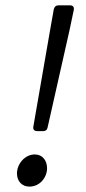

<svg xmlns="http://www.w3.org/2000/svg" viewBox="-20 -691 322 723"><path d="M168.9 -579.1 105.5 -213.9C103.5 -203.1 109.4 -197.3 120.1 -197.3H142.6C151.4 -197.3 157.2 -201.2 159.2 -210.9L242.2 -579.1L257.8 -653.3C259.8 -664.1 254.9 -670.9 244.1 -670.9H199.2C190.4 -670.9 184.6 -665 182.6 -656.2ZM43.9 -38.1C43.9 -9.8 61.5 11.7 90.8 11.7C129.9 11.7 157.2 -22.5 157.2 -57.6C157.2 -86.9 139.6 -109.4 111.3 -109.4C72.3 -109.4 43.9 -72.3 43.9 -38.1Z"/></svg>

Font: Ed Sans Neue
Style: Italic
Weight: 400
Italic angle: -11°
Designer: Stephen Hutchings
Version: Version 1.004;PS 001.004;hotconv 1.0.88;makeotf.lib2.5.64775